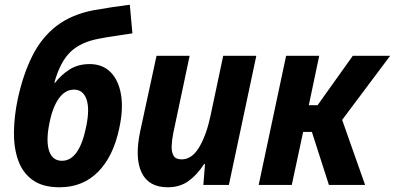

<svg xmlns="http://www.w3.org/2000/svg" viewBox="-20 -782 1670 812"><path d="M232 10Q160 10 117.5 -21Q75 -52 56.5 -105Q38 -158 39 -224.5Q40 -291 55 -363Q78 -469 117.5 -547Q157 -625 220 -673Q283 -721 377 -739Q417 -746 456.5 -752Q496 -758 529 -762L540 -641Q503 -635 467.5 -630Q432 -625 402 -619Q323 -605 279 -563.5Q235 -522 210 -433L213 -432Q238 -465 274 -488Q310 -511 359 -511Q414 -511 448 -476.5Q482 -442 492 -380.5Q502 -319 484 -238Q459 -120 394.5 -55Q330 10 232 10ZM242 -102Q316 -102 345 -249Q360 -323 345.5 -363Q331 -403 293 -403Q255 -403 228 -364.5Q201 -326 188 -256Q174 -184 188 -143Q202 -102 242 -102Z M689 10Q609 10 579 -52Q549 -114 573 -227L642 -546H782L713 -220Q707 -190 706 -164.5Q705 -139 714 -123.5Q723 -108 748 -108Q792 -108 822.5 -159.5Q853 -211 870 -291L924 -546H1064L948 0H840L847 -88H843Q814 -43 777.5 -16.5Q741 10 689 10Z M1074 0 1190 -546H1330L1286 -337H1323L1472 -546H1630L1427 -275L1524 0H1371L1299 -224H1262L1214 0Z"/></svg>

Font: Noto Sans SemiCondensed
Style: Bold Italic
Weight: 700
Width: 4
Italic angle: -12°
Designer: Monotype Design Team
Foundry: Monotype Imaging Inc.
Version: Version 2.013; ttfautohint (v1.8.4.7-5d5b)